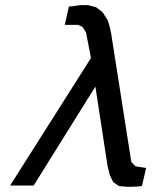

<svg xmlns="http://www.w3.org/2000/svg" viewBox="-20 -718 591 741"><path d="M284.2 -696.8V-698.2H319.8L351.1 -689.9L376 -670.9L396 -639.2Q407.7 -604.5 412.1 -568.8L486.8 -92.8L502.9 -76.2L543.9 -69.8L527.8 0Q511.7 2.9 481.9 2.9H471.2Q469.2 2.9 465.6 2.4Q461.9 2 460 2L439 0L417 -15.1L403.8 -42L395 -78.1L348.1 -383.8L109.9 -2H19L331.1 -494.1L312 -592.8L298.8 -613.8L280.8 -622.1H230L246.1 -693.8Q247.1 -693.8 249 -693.4Q251 -692.9 252 -692.9Q255.4 -692.9 266.8 -694.8Q278.3 -696.8 284.2 -696.8Z"/></svg>

Font: Perun
Style: Italic
Weight: 400
Italic angle: -12°
Foundry: Stefan Peev, Context Ltd
Version: Version 001.000